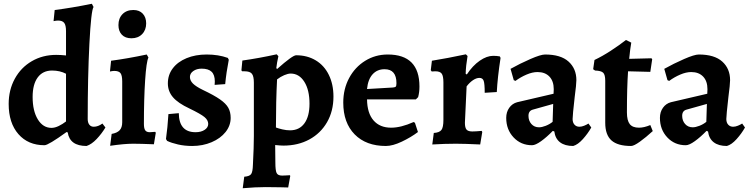

<svg xmlns="http://www.w3.org/2000/svg" viewBox="-20 -762 3975 1018"><path d="M339 -60 333 -62Q236 8 216 8Q129 8 77.5 -51Q26 -110 26 -211Q26 -285 58.5 -344.5Q91 -404 148.5 -437.5Q206 -471 278 -471Q302 -471 330 -468V-597Q330 -628 320.5 -640.5Q311 -653 288 -653Q278 -653 264 -650L270 -709Q359 -720 467 -742L476 -725Q463 -706 454 -530Q445 -354 445 -131Q445 -112 453.5 -101Q462 -90 477 -90Q500 -90 523 -107L539 -86Q519 -53 492.5 -25Q466 3 439 12Q350 12 339 -60ZM330 -118V-371Q298 -388 256 -388Q207 -388 180 -351.5Q153 -315 153 -248Q153 -174 180.5 -129Q208 -84 253 -84Q271 -84 291.5 -94Q312 -104 330 -118Z M572 -52Q601 -57 614.5 -71.5Q628 -86 628 -114V-330Q628 -362 619 -374Q610 -386 586 -386Q578 -386 563 -383L569 -440Q654 -451 758 -473L767 -457Q756 -435 749.5 -336.5Q743 -238 743 -105Q743 -81 750 -71Q757 -61 774 -61L803 -63L806 -58L796 3Q725 0 686 0Q639 0 564 11ZM608 -629Q608 -665 629.5 -687Q651 -709 687 -709Q719 -709 737 -689.5Q755 -670 755 -638Q755 -603 733.5 -581Q712 -559 677 -559Q644 -559 626 -578Q608 -597 608 -629Z M866 -15 860 -25Q864 -52 867.5 -88Q871 -124 873 -157L928 -162Q929 -61 1017 -61Q1046 -61 1065 -73.5Q1084 -86 1084 -105Q1084 -125 1064 -141.5Q1044 -158 984 -187Q924 -215 897 -246.5Q870 -278 870 -320Q870 -365 896 -399.5Q922 -434 969 -453.5Q1016 -473 1076 -473Q1138 -473 1188 -455L1193 -445Q1180 -379 1174 -316L1118 -312L1119 -330Q1119 -365 1102 -381.5Q1085 -398 1049 -398Q1023 -398 1005 -385.5Q987 -373 987 -354Q987 -335 1003 -319Q1019 -303 1056 -285Q1115 -257 1146.5 -235Q1178 -213 1190.5 -190.5Q1203 -168 1203 -137Q1203 -96 1176 -62Q1149 -28 1102 -8Q1055 12 999 12Q959 12 924 4Q889 -4 866 -15Z M1275 175Q1303 173 1311.5 161Q1320 149 1321 112Q1326 17 1326 -41V-324Q1326 -358 1315.5 -371Q1305 -384 1277 -384H1264L1260 -389L1265 -441Q1351 -453 1447 -474L1456 -464Q1448 -429 1445 -401L1449 -396Q1531 -469 1550 -469Q1609 -469 1654 -442Q1699 -415 1723.5 -365Q1748 -315 1748 -250Q1748 -173 1714 -114Q1680 -55 1620 -22.5Q1560 10 1483 10Q1469 10 1439 7L1440 100Q1440 141 1446.5 155Q1453 169 1476 169Q1490 169 1500.5 168Q1511 167 1517 167L1519 171L1508 232Q1486 232 1469 231L1388 230Q1335 230 1267 236ZM1621 -212Q1621 -285 1593.5 -328.5Q1566 -372 1521 -372Q1507 -372 1487 -363.5Q1467 -355 1449 -341Q1443 -224 1443 -86Q1456 -81 1477 -76Q1498 -71 1518 -71Q1567 -71 1594 -108Q1621 -145 1621 -212Z M1800 -218Q1800 -290 1831 -348Q1862 -406 1916 -439.5Q1970 -473 2036 -473Q2204 -473 2204 -303Q2204 -273 2197 -247L2185 -235H1926Q1927 -162 1960.5 -123.5Q1994 -85 2054 -85Q2106 -85 2173 -115L2180 -111L2196 -62Q2159 -34 2110.5 -11Q2062 12 2026 12Q1921 12 1860.5 -49.5Q1800 -111 1800 -218ZM2063 -298Q2075 -299 2078.5 -303Q2082 -307 2082 -321Q2082 -395 2019 -395Q1980 -395 1955.5 -368Q1931 -341 1926 -290Z M2331 -126V-325Q2331 -359 2322 -371.5Q2313 -384 2288 -384L2269 -383L2264 -390L2270 -440Q2351 -453 2450 -474L2459 -465Q2450 -412 2449 -371L2455 -367Q2486 -414 2523.5 -440Q2561 -466 2595 -466Q2614 -466 2630 -463L2634 -455Q2618 -351 2614 -274L2550 -270Q2550 -318 2544.5 -333.5Q2539 -349 2522 -349Q2506 -349 2488 -337Q2470 -325 2454 -304Q2445 -128 2445 -111Q2445 -85 2453.5 -75Q2462 -65 2484 -65Q2501 -65 2534 -68L2537 -62L2526 4Q2442 0 2397 0Q2339 0 2272 4L2280 -57Q2310 -59 2320.5 -73Q2331 -87 2331 -126Z M2919 -65 2911 -68Q2879 -35 2849 -13.5Q2819 8 2801 8Q2742 8 2703 -33.5Q2664 -75 2664 -137Q2664 -168 2680 -190.5Q2696 -213 2722 -220L2915 -265L2916 -289Q2916 -332 2893 -356Q2870 -380 2830 -380Q2803 -380 2771.5 -366.5Q2740 -353 2713 -333L2704 -337L2687 -397Q2737 -425 2792 -449Q2847 -473 2870 -473Q2953 -473 2994.5 -435.5Q3036 -398 3036 -337Q3036 -315 3027 -247Q3016 -150 3016 -131Q3016 -112 3026 -101Q3036 -90 3052 -90Q3064 -90 3077.5 -95.5Q3091 -101 3100 -107L3115 -86Q3097 -54 3070.5 -24.5Q3044 5 3019 12Q2975 12 2949.5 -7.5Q2924 -27 2919 -65ZM2910 -116 2913 -211 2806 -181Q2782 -175 2782 -148Q2782 -122 2797.5 -104.5Q2813 -87 2838 -87Q2853 -87 2873.5 -95Q2894 -103 2910 -116Z M3189 -111V-334Q3189 -366 3178 -376.5Q3167 -387 3135 -388L3125 -395L3132 -444Q3174 -464 3218.5 -493Q3263 -522 3299 -550L3327 -536Q3321 -502 3316 -450L3434 -453L3438 -448L3428 -381L3310 -384Q3304 -297 3304 -166Q3304 -123 3319 -104Q3334 -85 3368 -85Q3395 -85 3428 -99L3441 -67Q3405 -34 3373 -11Q3341 12 3326 12Q3255 12 3222 -17.5Q3189 -47 3189 -111Z M3734 -65 3726 -68Q3694 -35 3664 -13.5Q3634 8 3616 8Q3557 8 3518 -33.5Q3479 -75 3479 -137Q3479 -168 3495 -190.5Q3511 -213 3537 -220L3730 -265L3731 -289Q3731 -332 3708 -356Q3685 -380 3645 -380Q3618 -380 3586.5 -366.5Q3555 -353 3528 -333L3519 -337L3502 -397Q3552 -425 3607 -449Q3662 -473 3685 -473Q3768 -473 3809.5 -435.5Q3851 -398 3851 -337Q3851 -315 3842 -247Q3831 -150 3831 -131Q3831 -112 3841 -101Q3851 -90 3867 -90Q3879 -90 3892.5 -95.5Q3906 -101 3915 -107L3930 -86Q3912 -54 3885.5 -24.5Q3859 5 3834 12Q3790 12 3764.5 -7.5Q3739 -27 3734 -65ZM3725 -116 3728 -211 3621 -181Q3597 -175 3597 -148Q3597 -122 3612.5 -104.5Q3628 -87 3653 -87Q3668 -87 3688.5 -95Q3709 -103 3725 -116Z"/></svg>

Font: Alegreya
Style: Bold
Weight: 700
Designer: Juan Pablo del Peral
Foundry: Huerta Tipografica
Version: Version 2.008; ttfautohint (v1.8)